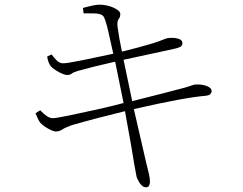

<svg xmlns="http://www.w3.org/2000/svg" viewBox="-20 -765 1040 822"><path d="M132 -280 152 -293Q184 -259 205 -259Q220 -259 275.5 -270.5Q331 -282 396 -296.5Q461 -311 509 -324L473 -501Q379 -480 312 -461Q293 -455 286.5 -449.5Q280 -444 268 -444Q255 -444 232 -456.5Q209 -469 198 -481Q186 -495 182 -523L201 -532Q211 -518 223 -506Q235 -494 251 -494Q268 -494 334.5 -507.5Q401 -521 465 -535Q454 -584 443.5 -631Q433 -678 423 -695Q413 -707 385 -707.5Q357 -708 338 -708L335 -731Q386 -745 405 -745Q438 -745 466.5 -732Q495 -719 495 -705Q495 -692 488 -683.5Q481 -675 483 -652Q489 -606 502 -544Q572 -561 636 -580Q666 -590 679 -595.5Q692 -601 699 -602Q721 -605 741 -600Q761 -595 761 -579Q761 -569 751 -564Q741 -559 726 -556L509 -509L546 -332Q694 -369 772 -390Q808 -402 813 -403Q843 -405 864.5 -397Q886 -389 886 -375Q886 -368 881 -362.5Q876 -357 861 -355Q772 -348 553 -298L606 -68Q613 -39 617.5 -21Q622 -3 622 14Q622 21 618.5 29Q615 37 605 37Q583 37 565 -7Q557 -45 541 -145L515 -289Q391 -259 287 -229Q259 -219 246.5 -210.5Q234 -202 219 -202Q209 -202 187.5 -213.5Q166 -225 152 -240Q143 -252 132 -280Z"/></svg>

Font: Minh Nguyen ExtraLight
Style: Regular
Weight: 250
Designer: Ryoko NISHIZUKA 西塚涼子 (kana & ideographs); Frank Grießhammer (Latin, Greek & Cyrillic); Wenlong ZHANG 张文龙 (bopomofo); San
Foundry: Adobe
Version: Version 1.100;July 7, 2023;FontCreator 14.0.0.2814 64-bit